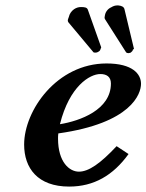

<svg xmlns="http://www.w3.org/2000/svg" viewBox="-20 -678 540 708"><path d="M390 -651C378 -646 369 -634 367 -622C366 -617 364 -611 368 -606L445 -485C447 -483 451 -482 453 -482C456 -482 459 -483 462 -484C466 -487 470 -491 470 -495C471 -496 474 -497 474 -498L439 -644C437 -653 428 -657 416 -658H413C405 -658 398 -656 390 -651ZM253 -644C243 -637 236 -626 234 -616C233 -612 230 -607 230 -602C230 -600 231 -598 232 -596L324 -486C325 -484 329 -484 332 -484H334C337 -484 341 -486 344 -488C348 -490 350 -494 351 -498C351 -499 354 -503 353 -504L304 -642C301 -651 291 -652 279 -652C270 -652 262 -650 253 -644ZM500 -369C500 -405 469 -444 373 -444C190 -444 69 -271 69 -145C69 -58 119 10 235 10C326 10 397 -31 454 -110L410 -139C350 -75 307 -45 271 -45C236 -45 194 -80 194 -167C194 -171 194 -178 195 -186C465 -224 500 -332 500 -369ZM389 -370C389 -273 275 -232 201 -220C236 -360 311 -405 350 -405C373 -405 389 -395 389 -370Z"/></svg>

Font: Linux Libertine O
Style: Bold Italic
Weight: 700
Italic angle: -11.5°
Designer: Philipp H. Poll
Foundry: Philipp H. Poll
Version: Version 4.1.0